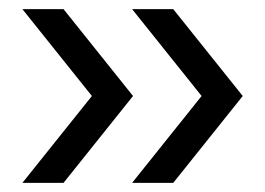

<svg xmlns="http://www.w3.org/2000/svg" viewBox="-20 -479 580 420"><path d="M269 -79H359L511 -269L359 -459H269L421 -269ZM29 -79H119L271 -269L119 -459H29L181 -269Z"/></svg>

Font: Plus Jakarta Sans
Style: Regular
Weight: 400
Designer: Gumpita Rahayu
Foundry: Tokotype
Version: Version 2.004; ttfautohint (v1.8.3)